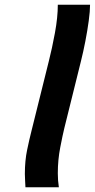

<svg xmlns="http://www.w3.org/2000/svg" viewBox="-20 -794 402 814"><path d="M225.1 -773.9H361.8Q361.8 -747.1 356.2 -705.6Q350.6 -664.1 341.8 -618.9Q333 -573.7 323.2 -534.7L252.9 -251.5Q245.6 -221.7 235.4 -168.9Q225.1 -116.2 225.1 -59.1Q225.1 -28.8 229.5 0H87.9Q87.4 -11.2 86.4 -29.1Q85.4 -46.9 85.4 -56.6Q85.4 -112.8 95 -158.4Q104.5 -204.1 113.3 -238.3L187 -534.7Q200.7 -588.4 212.9 -654.5Q225.1 -720.7 225.1 -773.9Z"/></svg>

Font: Andika
Style: Bold Italic
Weight: 700
Italic angle: -14°
Designer: Victor Gaultney, Annie Olsen, Julie Remington, Don Collingsworth, Eric Hays, Becca Hirsbrunner
Foundry: SIL International
Version: Version 6.101